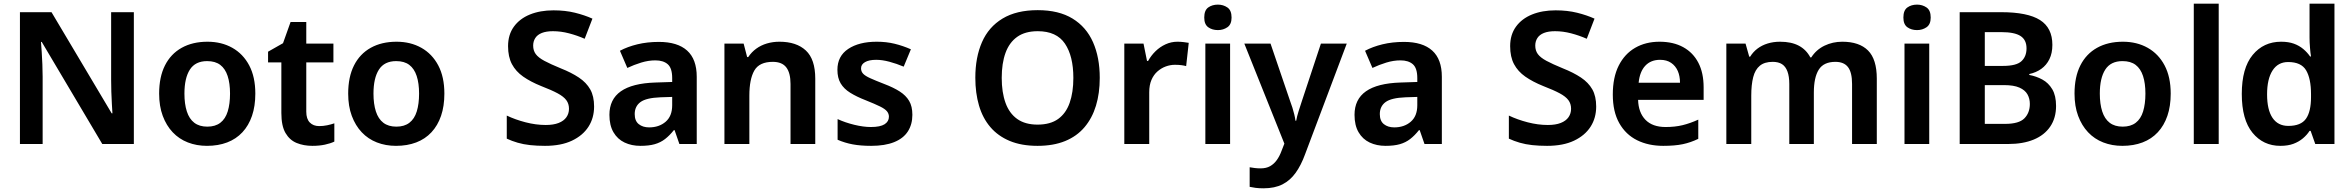

<svg xmlns="http://www.w3.org/2000/svg" viewBox="-20 -780 12742 1040"><path d="M705 0H534L206 -553H202Q204 -530 206 -498Q208 -466 209.5 -431.5Q211 -397 211 -364V0H88V-714H259L585 -166H589Q588 -185 586 -216.5Q584 -248 583 -283.5Q582 -319 582 -347V-714H705Z M1363 -273Q1363 -205 1345 -152.5Q1327 -100 1293 -63.5Q1259 -27 1210.5 -8.5Q1162 10 1101 10Q1045 10 997.5 -8.5Q950 -27 915.5 -63.5Q881 -100 861.5 -152.5Q842 -205 842 -273Q842 -363 873.5 -425.5Q905 -488 964 -521Q1023 -554 1104 -554Q1180 -554 1238.5 -521Q1297 -488 1330 -425.5Q1363 -363 1363 -273ZM979 -273Q979 -217 992 -176.5Q1005 -136 1032.5 -115Q1060 -94 1103 -94Q1146 -94 1173.5 -115Q1201 -136 1213.5 -176.5Q1226 -217 1226 -273Q1226 -329 1213 -368.5Q1200 -408 1173 -428.5Q1146 -449 1102 -449Q1038 -449 1008.5 -403Q979 -357 979 -273Z M1709 -97Q1731 -97 1752.5 -101.5Q1774 -106 1791 -112V-13Q1770 -3 1740 3.5Q1710 10 1672 10Q1625 10 1587 -5.5Q1549 -21 1526.5 -59.5Q1504 -98 1504 -168V-442H1432V-500L1513 -546L1554 -661H1639V-544H1786V-442H1639V-175Q1639 -136 1658 -116.5Q1677 -97 1709 -97Z M2387 -273Q2387 -205 2369 -152.5Q2351 -100 2317 -63.5Q2283 -27 2234.5 -8.5Q2186 10 2125 10Q2069 10 2021.5 -8.5Q1974 -27 1939.5 -63.5Q1905 -100 1885.5 -152.5Q1866 -205 1866 -273Q1866 -363 1897.5 -425.5Q1929 -488 1988 -521Q2047 -554 2128 -554Q2204 -554 2262.5 -521Q2321 -488 2354 -425.5Q2387 -363 2387 -273ZM2003 -273Q2003 -217 2016 -176.5Q2029 -136 2056.5 -115Q2084 -94 2127 -94Q2170 -94 2197.5 -115Q2225 -136 2237.5 -176.5Q2250 -217 2250 -273Q2250 -329 2237 -368.5Q2224 -408 2197 -428.5Q2170 -449 2126 -449Q2062 -449 2032.5 -403Q2003 -357 2003 -273Z M3198 -203Q3198 -141 3167.5 -93.5Q3137 -46 3078 -18Q3019 10 2932 10Q2888 10 2851.5 6Q2815 2 2784 -7Q2753 -16 2725 -29V-154Q2771 -132 2827 -117.5Q2883 -103 2936 -103Q2978 -103 3006 -114Q3034 -125 3048 -145Q3062 -165 3062 -191Q3062 -218 3047.5 -237.5Q3033 -257 3000.5 -274.5Q2968 -292 2911 -314Q2854 -337 2814 -365Q2774 -393 2753 -432.5Q2732 -472 2732 -530Q2732 -592 2763.5 -635.5Q2795 -679 2850.5 -701.5Q2906 -724 2978 -724Q3042 -724 3094.5 -711Q3147 -698 3189 -679L3147 -570Q3106 -588 3062 -599.5Q3018 -611 2975 -611Q2939 -611 2915 -601.5Q2891 -592 2879.5 -574Q2868 -556 2868 -533Q2868 -506 2882 -487Q2896 -468 2928.5 -450.5Q2961 -433 3017 -410Q3075 -387 3115.5 -360Q3156 -333 3177 -296Q3198 -259 3198 -203Z M3549 -553Q3650 -553 3702 -506Q3754 -459 3754 -364V0H3660L3634 -75H3630Q3607 -46 3582.5 -27Q3558 -8 3526.5 1Q3495 10 3449 10Q3401 10 3363 -8Q3325 -26 3303 -63.5Q3281 -101 3281 -158Q3281 -242 3343 -285.5Q3405 -329 3530 -333L3621 -336V-357Q3621 -411 3597 -432Q3573 -453 3530 -453Q3492 -453 3453 -441Q3414 -429 3378 -412L3338 -505Q3379 -527 3432.5 -540Q3486 -553 3549 -553ZM3558 -253Q3480 -250 3449 -227Q3418 -204 3418 -162Q3418 -125 3440 -107.5Q3462 -90 3496 -90Q3550 -90 3585.5 -120.5Q3621 -151 3621 -210V-255Z M4202 -554Q4294 -554 4345 -506.5Q4396 -459 4396 -354V0H4262V-325Q4262 -385 4239 -415Q4216 -445 4166 -445Q4093 -445 4066 -398Q4039 -351 4039 -262V0H3904V-544H4008L4027 -471H4033Q4051 -498 4076.5 -516.5Q4102 -535 4134 -544.5Q4166 -554 4202 -554Z M4922 -158Q4922 -106 4897.5 -68Q4873 -30 4823 -10Q4773 10 4699 10Q4642 10 4599 2Q4556 -6 4517 -23V-135Q4558 -116 4607.5 -104Q4657 -92 4697 -92Q4748 -92 4771.5 -107Q4795 -122 4795 -148Q4795 -164 4784.5 -177Q4774 -190 4746.5 -203.5Q4719 -217 4669 -237Q4620 -256 4585.5 -277.5Q4551 -299 4533.5 -328.5Q4516 -358 4516 -402Q4516 -476 4574.5 -515Q4633 -554 4729 -554Q4781 -554 4826 -543Q4871 -532 4914 -513L4875 -419Q4837 -435 4798 -445.5Q4759 -456 4726 -456Q4687 -456 4665.5 -443.5Q4644 -431 4644 -410Q4644 -393 4655 -381Q4666 -369 4693.5 -356.5Q4721 -344 4770 -325Q4820 -306 4853.5 -284.5Q4887 -263 4904.5 -233.5Q4922 -204 4922 -158Z M5937 -358Q5937 -275 5916.5 -207.5Q5896 -140 5854.5 -91Q5813 -42 5749.5 -16Q5686 10 5600 10Q5513 10 5449.5 -16.5Q5386 -43 5344.5 -91.5Q5303 -140 5283 -208Q5263 -276 5263 -359Q5263 -469 5299 -551.5Q5335 -634 5410.5 -679.5Q5486 -725 5601 -725Q5715 -725 5789.5 -679.5Q5864 -634 5900.5 -551.5Q5937 -469 5937 -358ZM5406 -358Q5406 -280 5426.5 -223Q5447 -166 5490 -135.5Q5533 -105 5600 -105Q5669 -105 5711.5 -135.5Q5754 -166 5774 -223Q5794 -280 5794 -358Q5794 -476 5748.5 -543.5Q5703 -611 5601 -611Q5533 -611 5490 -580.5Q5447 -550 5426.5 -493.5Q5406 -437 5406 -358Z M6358 -554Q6374 -554 6391 -552Q6408 -550 6419 -548L6405 -422Q6394 -425 6379 -427Q6364 -429 6344 -429Q6319 -429 6294.5 -420Q6270 -411 6249.5 -393Q6229 -375 6217 -347Q6205 -319 6205 -280V0H6070V-544H6174L6193 -450H6199Q6215 -479 6239 -502.5Q6263 -526 6293.5 -540Q6324 -554 6358 -554Z M6643 -544V0H6509V-544ZM6577 -755Q6606 -755 6628.5 -739.5Q6651 -724 6651 -685Q6651 -648 6628.5 -632.5Q6606 -617 6577 -617Q6546 -617 6524.5 -632.5Q6503 -648 6503 -685Q6503 -724 6524.5 -739.5Q6546 -755 6577 -755Z M6720 -544H6862L6968 -233Q6975 -215 6980.5 -197Q6986 -179 6990.5 -161Q6995 -143 6997 -126H7001Q7005 -149 7014 -177.5Q7023 -206 7032 -233L7135 -544H7275L7049 56Q7028 114 6998.5 155.5Q6969 197 6927 218.5Q6885 240 6824 240Q6799 240 6780.5 237.5Q6762 235 6749 232V126Q6760 128 6775.5 130Q6791 132 6808 132Q6839 132 6860 120Q6881 108 6896 87Q6911 66 6921 39L6937 -2Z M7585 -553Q7686 -553 7738 -506Q7790 -459 7790 -364V0H7696L7670 -75H7666Q7643 -46 7618.5 -27Q7594 -8 7562.5 1Q7531 10 7485 10Q7437 10 7399 -8Q7361 -26 7339 -63.5Q7317 -101 7317 -158Q7317 -242 7379 -285.5Q7441 -329 7566 -333L7657 -336V-357Q7657 -411 7633 -432Q7609 -453 7566 -453Q7528 -453 7489 -441Q7450 -429 7414 -412L7374 -505Q7415 -527 7468.5 -540Q7522 -553 7585 -553ZM7594 -253Q7516 -250 7485 -227Q7454 -204 7454 -162Q7454 -125 7476 -107.5Q7498 -90 7532 -90Q7586 -90 7621.5 -120.5Q7657 -151 7657 -210V-255Z M8626 -203Q8626 -141 8595.5 -93.5Q8565 -46 8506 -18Q8447 10 8360 10Q8316 10 8279.5 6Q8243 2 8212 -7Q8181 -16 8153 -29V-154Q8199 -132 8255 -117.5Q8311 -103 8364 -103Q8406 -103 8434 -114Q8462 -125 8476 -145Q8490 -165 8490 -191Q8490 -218 8475.5 -237.5Q8461 -257 8428.5 -274.5Q8396 -292 8339 -314Q8282 -337 8242 -365Q8202 -393 8181 -432.5Q8160 -472 8160 -530Q8160 -592 8191.5 -635.5Q8223 -679 8278.5 -701.5Q8334 -724 8406 -724Q8470 -724 8522.5 -711Q8575 -698 8617 -679L8575 -570Q8534 -588 8490 -599.5Q8446 -611 8403 -611Q8367 -611 8343 -601.5Q8319 -592 8307.5 -574Q8296 -556 8296 -533Q8296 -506 8310 -487Q8324 -468 8356.5 -450.5Q8389 -433 8445 -410Q8503 -387 8543.5 -360Q8584 -333 8605 -296Q8626 -259 8626 -203Z M8969 -554Q9044 -554 9097.5 -524.5Q9151 -495 9179.5 -440Q9208 -385 9208 -307V-239H8853Q8855 -170 8893 -131Q8931 -92 9002 -92Q9053 -92 9094 -102Q9135 -112 9179 -132V-28Q9138 -8 9095 1Q9052 10 8989 10Q8909 10 8847.5 -20.5Q8786 -51 8751 -113Q8716 -175 8716 -268Q8716 -361 8748 -424.5Q8780 -488 8837 -521Q8894 -554 8969 -554ZM8972 -456Q8922 -456 8892 -424Q8862 -392 8856 -332H9080Q9080 -368 9068 -395.5Q9056 -423 9032 -439.5Q9008 -456 8972 -456Z M9959 -554Q10051 -554 10098.5 -506.5Q10146 -459 10146 -354V0H10012V-325Q10012 -388 9990 -416.5Q9968 -445 9922 -445Q9858 -445 9831.5 -402.5Q9805 -360 9805 -279V0H9672V-325Q9672 -366 9662 -393Q9652 -420 9632.5 -432.5Q9613 -445 9582 -445Q9538 -445 9512.5 -424Q9487 -403 9476.5 -362Q9466 -321 9466 -262V0H9331V-544H9435L9455 -473H9460Q9476 -499 9500 -517Q9524 -535 9555 -544.5Q9586 -554 9622 -554Q9683 -554 9723.5 -532.5Q9764 -511 9786 -469H9791Q9818 -511 9862.5 -532.5Q9907 -554 9959 -554Z M10430 -544V0H10296V-544ZM10364 -755Q10393 -755 10415.5 -739.5Q10438 -724 10438 -685Q10438 -648 10415.5 -632.5Q10393 -617 10364 -617Q10333 -617 10311.5 -632.5Q10290 -648 10290 -685Q10290 -724 10311.5 -739.5Q10333 -755 10364 -755Z M10819 -714Q10963 -714 11030 -671.5Q11097 -629 11097 -537Q11097 -492 11081 -459.5Q11065 -427 11037 -407Q11009 -387 10972 -379V-374Q11010 -367 11043 -349Q11076 -331 11096.5 -296.5Q11117 -262 11117 -206Q11117 -141 11085.5 -94.5Q11054 -48 10996 -24Q10938 0 10858 0H10595V-714ZM10830 -423Q10902 -423 10929.5 -448.5Q10957 -474 10957 -518Q10957 -564 10924.5 -585Q10892 -606 10821 -606H10731V-423ZM10731 -319V-109H10841Q10916 -109 10945.5 -139Q10975 -169 10975 -217Q10975 -246 10962 -269Q10949 -292 10918.5 -305.5Q10888 -319 10835 -319Z M11738 -273Q11738 -205 11720 -152.5Q11702 -100 11668 -63.5Q11634 -27 11585.5 -8.5Q11537 10 11476 10Q11420 10 11372.5 -8.5Q11325 -27 11290.5 -63.5Q11256 -100 11236.5 -152.5Q11217 -205 11217 -273Q11217 -363 11248.5 -425.5Q11280 -488 11339 -521Q11398 -554 11479 -554Q11555 -554 11613.5 -521Q11672 -488 11705 -425.5Q11738 -363 11738 -273ZM11354 -273Q11354 -217 11367 -176.5Q11380 -136 11407.5 -115Q11435 -94 11478 -94Q11521 -94 11548.5 -115Q11576 -136 11588.5 -176.5Q11601 -217 11601 -273Q11601 -329 11588 -368.5Q11575 -408 11548 -428.5Q11521 -449 11477 -449Q11413 -449 11383.5 -403Q11354 -357 11354 -273Z M11998 0H11863V-760H11998Z M12332 10Q12239 10 12181 -61Q12123 -132 12123 -271Q12123 -411 12182 -482.5Q12241 -554 12336 -554Q12376 -554 12405 -543.5Q12434 -533 12456 -514.5Q12478 -496 12493 -474H12498Q12495 -490 12492.5 -521Q12490 -552 12490 -576V-760H12625V0H12521L12496 -71H12490Q12476 -49 12454 -30.5Q12432 -12 12402.5 -1Q12373 10 12332 10ZM12375 -98Q12443 -98 12470.5 -136.5Q12498 -175 12498 -254V-270Q12498 -354 12471.5 -399Q12445 -444 12374 -444Q12319 -444 12289.5 -398Q12260 -352 12260 -269Q12260 -185 12289.5 -141.5Q12319 -98 12375 -98Z"/></svg>

Font: Noto Sans Oriya SemiBold
Style: Regular
Weight: 600
Version: Version 2.003